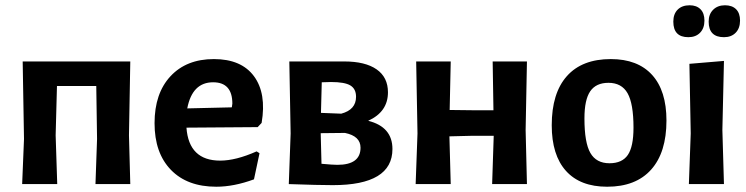

<svg xmlns="http://www.w3.org/2000/svg" viewBox="-20 -698 2830 728"><path d="M64 0 71 -171 66 -465H474L469 -185L474 0H342L348 -171L345 -372H196L191 -185L197 0Z M800 10Q690 10 628 -54Q566 -118 566 -231Q566 -344 626.5 -409Q687 -474 791 -474Q895 -474 943 -409Q991 -344 972 -232L957 -216L687 -214Q696 -89 815 -89Q874 -89 953 -124L964 -117L943 -18Q867 10 800 10ZM788 -386Q709 -386 690 -287L859 -291L861 -305Q861 -386 788 -386Z M1075 0 1082 -192 1077 -465H1285Q1365 -465 1408 -435Q1451 -405 1451 -348Q1451 -274 1376 -240Q1468 -217 1468 -133Q1468 4 1242 4Q1189 4 1075 0ZM1235 -387Q1230 -387 1218.5 -386.5Q1207 -386 1200 -386L1197 -270L1274 -267Q1330 -282 1330 -331Q1330 -361 1308.5 -374Q1287 -387 1235 -387ZM1288 -194 1196 -193 1199 -77Q1243 -73 1259 -73Q1347 -73 1347 -138Q1347 -182 1288 -194Z M1556 0 1563 -192 1558 -465H1689L1685 -281L1771 -280H1851L1848 -465H1978L1973 -205L1978 0H1846L1852 -183H1765L1684 -181L1689 0Z M2296 -474Q2398 -474 2452.5 -414Q2507 -354 2507 -241Q2507 -120 2449 -55Q2391 10 2282 10Q2180 10 2126 -50Q2072 -110 2072 -223Q2072 -345 2129.5 -409.5Q2187 -474 2296 -474ZM2287 -384Q2240 -384 2218 -352Q2196 -320 2196 -249Q2196 -157 2218.5 -118Q2241 -79 2291 -79Q2339 -79 2360.5 -110.5Q2382 -142 2382 -214Q2382 -305 2359.5 -344.5Q2337 -384 2287 -384Z M2595 -678Q2621 -678 2636 -663Q2651 -648 2651 -620Q2651 -591 2634.5 -574Q2618 -557 2590 -557Q2533 -557 2533 -616Q2533 -645 2549.5 -661.5Q2566 -678 2595 -678ZM2729 -678Q2756 -678 2771 -663Q2786 -648 2786 -620Q2786 -591 2769.5 -574Q2753 -557 2725 -557Q2667 -557 2667 -616Q2667 -644 2684 -661Q2701 -678 2729 -678ZM2592 0 2599 -192 2594 -456 2725 -467 2719 -205 2725 0Z"/></svg>

Font: Alegreya Sans
Style: Bold
Weight: 700
Designer: Juan Pablo del Peral
Foundry: Huerta Tipografica
Version: Version 2.007